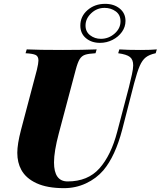

<svg xmlns="http://www.w3.org/2000/svg" viewBox="-20 -965 836 999"><path d="M673 -625Q673 -655 656 -668.5Q639 -682 595 -688L601 -708Q640 -705 712 -705Q765 -705 796 -708L790 -688Q757 -681 738.5 -666.5Q720 -652 707 -622Q694 -592 678 -532L616 -291Q580 -153 518 -79Q481 -36 427.5 -11Q374 14 313 14Q226 14 170.5 -11.5Q115 -37 91 -81Q70 -119 70 -170Q70 -215 89 -288L172 -602Q180 -636 180 -650Q180 -672 165.5 -679Q151 -686 113 -688L119 -708Q177 -705 308 -705Q412 -705 483 -708L477 -688Q440 -686 422.5 -680Q405 -674 394.5 -657Q384 -640 374 -602L286 -271Q261 -177 261 -120Q261 -21 332 -21Q437 -21 497.5 -89Q558 -157 590 -280L651 -512Q660 -548 666.5 -578Q673 -608 673 -625ZM633 -856Q633 -825 614.5 -799Q596 -773 565.5 -757.5Q535 -742 500 -742Q456 -742 427 -766.5Q398 -791 398 -832Q398 -880 435.5 -912.5Q473 -945 527 -945Q573 -945 603 -920.5Q633 -896 633 -856ZM607 -854Q607 -888 582 -906Q557 -924 524 -924Q484 -924 454.5 -896Q425 -868 425 -832Q425 -800 449 -781.5Q473 -763 505 -763Q545 -763 576 -790Q607 -817 607 -854Z"/></svg>

Font: Playfair Display SC Black
Style: Italic
Weight: 900
Italic angle: -14°
Designer: Claus Eggers Sørensen
Foundry: Claus Eggers Sørensen
Version: Version 1.200; ttfautohint (v1.6)